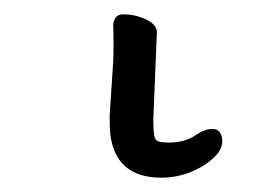

<svg xmlns="http://www.w3.org/2000/svg" viewBox="-20 37 390 268"><path d="M205 285Q142 285 134 225Q133 213 133 199L138 123Q139 96 138 71Q140 57 151.5 57Q163 57 173 60Q199 68 199 82L197 130L194 204Q194 216 195 224.5Q196 233 201.5 234.5Q207 236 215 236Q239 236 254 225Q266 217 277 217Q288 217 290 230.5Q292 244 279 256.5Q266 269 246.5 277Q227 285 205 285Z"/></svg>

Font: LXGW Bright TC
Style: Regular
Weight: 400
Designer: Christian Thalmann (Catharsis Fonts)
Foundry: LXGW / Christian Thalmann (Catharsis Fonts) / Fontworks Inc.
Version: Version 5.501